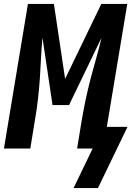

<svg xmlns="http://www.w3.org/2000/svg" viewBox="-29 -755 668 976"><path d="M345 201 442 0H363L387 -147Q396 -199 407 -251Q418 -303 431.5 -355Q445 -407 460 -459Q475 -511 487 -563L322 -221H238L187 -563Q182 -511 179.5 -459Q177 -407 173.5 -355Q170 -303 164 -251Q158 -199 149 -147L125 0H-9L113 -735H245L302 -354L486 -735H618L514 -110H619L469 201Z"/></svg>

Font: Iosevka SS04 XBd Ex Obl
Style: Regular
Weight: 800
Width: 7
Italic angle: -9°
Monospace: yes
Designer: Belleve Invis
Foundry: Belleve Invis
Version: Version 19.0.0; ttfautohint (v1.8.4)